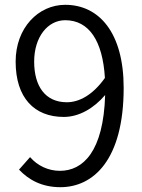

<svg xmlns="http://www.w3.org/2000/svg" viewBox="-20 -765 589 798"><path d="M231 13C367 13 494 -99 494 -400C494 -629 392 -745 251 -745C139 -745 45 -649 45 -509C45 -358 123 -279 245 -279C309 -279 370 -315 417 -370C410 -135 325 -55 229 -55C181 -55 136 -76 105 -112L59 -60C99 -18 153 13 231 13ZM416 -441C365 -369 308 -340 258 -340C167 -340 122 -408 122 -509C122 -611 178 -681 251 -681C350 -681 407 -595 416 -441Z"/></svg>

Font: ChiuKong Gothic CL Normal
Style: Regular
Weight: 350
Designer: Ryoko NISHIZUKA 西塚涼子 (kana, bopomofo & ideographs); Paul D. Hunt (Latin, Greek & Cyrillic); Sandoll Communications 산돌커뮤니
Foundry: Adobe
Version: Version 1.300